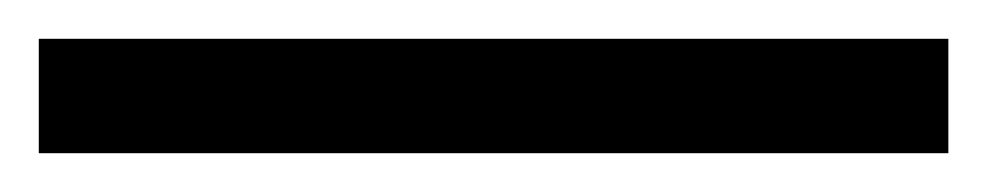

<svg xmlns="http://www.w3.org/2000/svg" viewBox="-25 63 509 99"><path d="M-5 142V83H464V142Z"/></svg>

Font: Noto Serif Hentaigana SemiBold
Style: Regular
Weight: 600
Designer: Kazuhiro Yamada
Foundry: nipponia
Version: Version 1.000; ttfautohint (v1.8.4.7-5d5b)